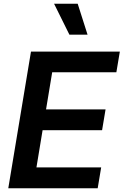

<svg xmlns="http://www.w3.org/2000/svg" viewBox="-20 -1002 658 1022"><path d="M446 -817.5 393.5 -982.2H267.8L349.4 -817.5ZM500 0 518.5 -110.8H174L206.7 -308.9H523.4L541.9 -419.7H225.1L257.8 -617.2H599.4L617.9 -727.3H144.9L24.1 0Z"/></svg>

Font: Riot Sans 2.0
Style: Bold Italic
Weight: 600
Italic angle: -9.39999°
Designer: Rasmus Andersson
Foundry: rsms
Version: Version 3.006;hotconv 1.0.109;makeotfexe 2.5.65596